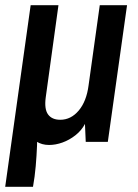

<svg xmlns="http://www.w3.org/2000/svg" viewBox="-25 -546 531 739"><path d="M-5 173 93 -526H200L151 -171Q145 -126 160 -105.5Q175 -85 207 -85Q248 -85 278 -120.5Q308 -156 316 -218L359 -526H464L390 0H305L302 -69Q289 -44 265.5 -25.5Q242 -7 215.5 2.5Q189 12 164 12Q136 12 115 -1.5Q94 -15 91 -44L115 -51Q119 -23 117.5 15Q116 53 112.5 93.5Q109 134 102 173Z"/></svg>

Font: Archivo Narrow SemiBold
Style: Italic
Weight: 600
Italic angle: -8°
Designer: Hector Gatti
Foundry: Omnibus-Type
Version: Version 3.002